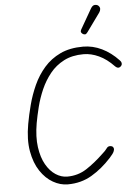

<svg xmlns="http://www.w3.org/2000/svg" viewBox="-73 -1262 927 1319"><g transform="rotate(-5 390.5 -603.0)"><path d="M340 2.5Q288.5 2.5 238.8 -25.8Q189 -54 152 -109.5Q115 -165 100.5 -246.2Q86 -327.5 105 -434Q116 -496 134 -564.5Q152 -633 181.5 -698Q211 -763 257 -815.8Q303 -868.5 369 -899.8Q435 -931 526.5 -931Q593 -931 655.2 -901Q717.5 -871 770 -815Q779.5 -806.5 781 -794.8Q782.5 -783 774.5 -775.5Q768 -767 757.2 -766Q746.5 -765 733.5 -777.5Q684 -829.5 630.5 -854.2Q577 -879 525 -879Q446.5 -879 389.5 -849.5Q332.5 -820 293.2 -771.2Q254 -722.5 228.2 -663.8Q202.5 -605 187.5 -545.2Q172.5 -485.5 163.5 -435Q147.5 -341.5 157.5 -270Q167.5 -198.5 195.2 -149.8Q223 -101 261.5 -76Q300 -51 341 -51Q415 -51 474.5 -89.5Q534 -128 594 -185.5Q617.5 -206 626.8 -220Q636 -234 650.5 -234Q662.5 -234 668.8 -229.2Q675 -224.5 677 -214Q678 -207.5 672.5 -194Q667 -180.5 641.5 -152.5Q579 -84 505.8 -40.8Q432.5 2.5 340 2.5ZM533.5 -1017.5Q525.5 -1022.5 521.5 -1030Q517.5 -1037.5 526.5 -1053L603.5 -1187Q616 -1208.5 631.2 -1209.2Q646.5 -1210 655.5 -1202.5Q667 -1192 666.5 -1179.2Q666 -1166.5 657.5 -1154.5L565 -1026.5Q556 -1014 548.2 -1013.8Q540.5 -1013.5 533.5 -1017.5Z"/></g></svg>

Font: Edu AU VIC WA NT Hand
Style: Regular
Weight: 400
Designer: Tina and Corey Anderson, Eben Sorkin, Mirko Velimirovic
Foundry: Google for Education
Version: Version 1.001